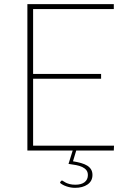

<svg xmlns="http://www.w3.org/2000/svg" viewBox="-20 -723 622 922"><path d="M277.5 144Q280 144 284.2 147.2Q288.5 150.5 296 154.2Q303.5 158 314.8 161Q326 164 342 164Q370.5 164 386.2 151.8Q402 139.5 402 118Q402 103.5 394.8 94.2Q387.5 85 375 79Q362.5 73 345.5 69.8Q328.5 66.5 309 64L329 0H111.5V-703H526.5V-679.5H139V-368H465.5V-345H139V-23.5H527.5L526.5 0H346L330.5 51.5Q352 55 369.5 60Q387 65 399 72.5Q411 80 417.5 91Q424 102 424 117Q424 146.5 400.5 162.8Q377 179 340.5 179Q320 179 300 172.2Q280 165.5 268 155L271.5 148Q274.5 144 277.5 144Z"/></svg>

Font: Lato Thin
Style: Regular
Weight: 200
Designer: Lukasz Dziedzic
Foundry: tyPoland Lukasz Dziedzic
Version: Version 2.007; 2014-02-27